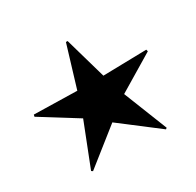

<svg xmlns="http://www.w3.org/2000/svg" viewBox="-109 -579 715 701"><g transform="rotate(-30 249.0 -228.5)"><path d="M403 1 408 -3 335 -187 488 -279 486 -287 303 -283 253 -458H246L193 -283L12 -287L10 -279L161 -185L90 -4L96 0L246 -119Z"/></g></svg>

Font: Noto Sans Arabic UI
Style: Regular
Weight: 400
Designer: Monotype Design Team, Nadine Chahine and Nizar Qandah
Foundry: Monotype Imaging Inc.
Version: Version 2.010